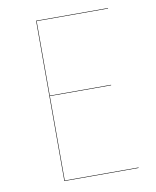

<svg xmlns="http://www.w3.org/2000/svg" viewBox="-78 -741 652 802"><g transform="rotate(-10 247.5 -340.0)"><path d="M435 -678H132V-362H392V-360H132V-2H445V0H130V-680H435Z"/></g></svg>

Font: FiraGO Two
Style: Regular
Weight: 100
Designer: bBox Type
Foundry: bBox Type GmbH
Version: Version 1.001